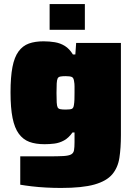

<svg xmlns="http://www.w3.org/2000/svg" viewBox="-20 -722 663 948"><path d="M281 206Q245 206 207.5 204Q170 202 136.5 198Q103 194 80 190V50Q103 50 125.5 50Q148 50 171 50Q194 50 217 50Q266 50 292.5 48.5Q319 47 331 40.5Q343 34 345.5 19.5Q348 5 348 -21V-68H338Q319 -41 296 -28.5Q273 -16 248.5 -13Q224 -10 200 -10Q156 -10 125 -21.5Q94 -33 73 -61.5Q52 -90 42 -139.5Q32 -189 32 -266Q32 -342 41.5 -391Q51 -440 71.5 -468Q92 -496 122.5 -507Q153 -518 195 -518Q224 -518 251 -513.5Q278 -509 300.5 -495Q323 -481 340 -453H352L356 -510H577V-55Q577 9 569.5 57.5Q562 106 534 139Q506 172 446.5 189Q387 206 281 206ZM304 -181Q326 -181 334.5 -184.5Q343 -188 345 -204Q347 -216 347.5 -230Q348 -244 348 -263Q348 -282 348 -295.5Q348 -309 346 -319Q344 -338 334.5 -342Q325 -346 304 -346Q287 -346 277.5 -344Q268 -342 264.5 -334.5Q261 -327 260 -310Q259 -293 259 -263Q259 -233 260 -216Q261 -199 264.5 -192Q268 -185 277.5 -183Q287 -181 304 -181ZM225 -575V-702H399V-575Z"/></svg>

Font: Saira SemiExpanded Black
Style: Regular
Weight: 900
Width: 6
Designer: Hector Gatti with collaboration of the Omnibus-Type team
Foundry: Omnibus-Type
Version: Version 1.101